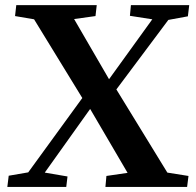

<svg xmlns="http://www.w3.org/2000/svg" viewBox="-20 -734 770 754"><path d="M240.2 0H8.8L14.2 -43.9L90.8 -57.1L303.2 -349.1L113.8 -658.2L39.1 -670.9L43.9 -713.9H359.9L355 -670.9L271 -659.2L408.2 -422.9L578.1 -658.2L490.2 -671.9L494.1 -713.9H723.1L717.8 -669.9L641.1 -655.8L437 -382.8L637.2 -56.2L720.2 -43L714.8 0H394L397.9 -43L481 -55.2L334 -306.2L155.8 -56.2L245.1 -41Z"/></svg>

Font: Literata SemiBold
Style: Italic
Weight: 650
Italic angle: -2.39999°
Designer: Latin by Veronika Burian and Jose Scaglione. Greek by Irene Vlachou. Cyrillic by Vera Evstafieva
Foundry: TypeTogether
Version: Version 3.021